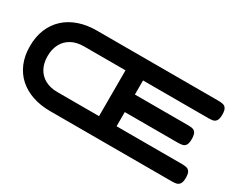

<svg xmlns="http://www.w3.org/2000/svg" viewBox="-97 -1061 1758 1441"><g transform="rotate(30 781.5 -340.5)"><path d="M403 9Q319 9 250 -14.5Q181 -38 131.5 -82.5Q82 -127 55 -191.5Q28 -256 28 -337Q28 -421 55 -486Q82 -551 131.5 -596.5Q181 -642 250.5 -666Q320 -690 403 -690H1459Q1479 -690 1496.5 -686.5Q1514 -683 1525 -667Q1536 -651 1536 -613Q1536 -577 1524.5 -561Q1513 -545 1495.5 -542Q1478 -539 1459 -539H892V-417H1354Q1374 -417 1391 -413.5Q1408 -410 1418.5 -394Q1429 -378 1429 -340Q1429 -304 1418.5 -288Q1408 -272 1390 -268.5Q1372 -265 1352 -265H892V-142H1459Q1479 -142 1496.5 -138.5Q1514 -135 1525 -119.5Q1536 -104 1536 -66Q1536 -30 1524.5 -14Q1513 2 1495.5 5.5Q1478 9 1459 9ZM380 -142H740V-539H381Q317 -539 272 -514Q227 -489 203.5 -444Q180 -399 180 -339Q180 -280 203.5 -235.5Q227 -191 272 -166.5Q317 -142 380 -142Z"/></g></svg>

Font: Fredoka Expanded SemiBold
Style: Regular
Weight: 600
Width: 7
Designer: Ben Nathan
Foundry: Milena B. Brandão, Ben Nathan
Version: Version 2.001